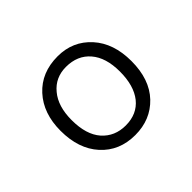

<svg xmlns="http://www.w3.org/2000/svg" viewBox="-145 -995 1289 1289"><g transform="rotate(-45 500.0 -350.5)"><path d="M257.8 -81.1Q166 -182.6 166 -353.5Q166 -518.6 258.8 -620.1Q351.6 -721.7 505.9 -721.7Q649.4 -721.7 742.2 -619.1Q834 -517.6 834 -348.6Q834 -174.8 740.2 -76.2Q646.5 21.5 501 21.5Q350.6 21.5 257.8 -81.1ZM669.9 -144.5Q729.5 -219.7 729.5 -353.5Q729.5 -486.3 667 -558.6Q604.5 -631.8 495.1 -631.8Q393.6 -631.8 332 -556.6Q269.5 -482.4 269.5 -351.6Q269.5 -213.9 333 -141.6Q397.5 -69.3 501 -69.3Q609.4 -69.3 669.9 -144.5Z"/></g></svg>

Font: YuPearl-Regular
Style: Regular
Weight: 400
Designer: Max Yao
Foundry: Max-Everyday
Version: Version 1.011; ttfautohint (v1.8.3)